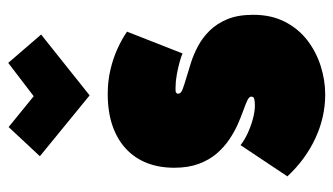

<svg xmlns="http://www.w3.org/2000/svg" viewBox="-192 -604 811 467"><g transform="rotate(-90 213.5 -370.5)"><path d="M363 -676 294 -756 213 -694 138 -755 67 -679 215 -558ZM317 -332 370 -467Q353 -479 329 -490Q305 -501 277 -507.5Q249 -514 219 -514Q175 -514 141.5 -502.5Q108 -491 85 -469.5Q62 -448 50.5 -418.5Q39 -389 39 -352Q39 -318 48.5 -292.5Q58 -267 73.5 -249Q89 -231 107.5 -218.5Q126 -206 144 -198Q162 -190 177.5 -184.5Q193 -179 202.5 -174.5Q212 -170 212 -165Q212 -162 210.5 -160Q209 -158 206 -157.5Q203 -157 199.5 -156.5Q196 -156 191 -156Q176 -156 157.5 -161Q139 -166 122 -174Q105 -182 94 -191L18 -77Q59 -33 110.5 -9Q162 15 217 15Q252 15 286.5 4Q321 -7 349 -28.5Q377 -50 394 -83Q411 -116 411 -160Q411 -197 400.5 -222.5Q390 -248 373 -265.5Q356 -283 335.5 -294Q315 -305 294.5 -311.5Q274 -318 257 -323Q240 -328 229.5 -332Q219 -336 219 -343Q219 -345 220 -346Q221 -347 222.5 -348Q224 -349 227 -349Q230 -349 234 -349Q249 -349 265.5 -346Q282 -343 296.5 -339Q311 -335 317 -332Z"/></g></svg>

Font: Advent Pro Black
Style: Regular
Weight: 900
Version: Version 3.000